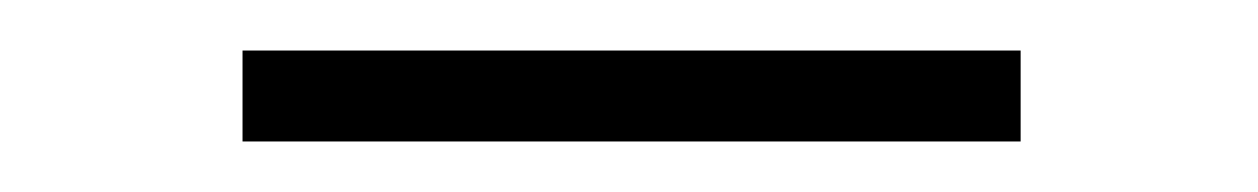

<svg xmlns="http://www.w3.org/2000/svg" viewBox="-20 -319 498 76"><path d="M76 -299H384V-263H76Z"/></svg>

Font: Cairo ExtraLight
Style: Regular
Weight: 250
Designer: Mohamed Gaber, the designers of Titillium
Foundry: Kief Type Foundry
Version: Version 2.009; ttfautohint (v1.5.33-1714) -l 8 -r 50 -G 200 